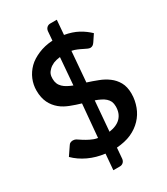

<svg xmlns="http://www.w3.org/2000/svg" viewBox="-225 -922 986 1133"><g transform="rotate(-30 267.5 -356.0)"><path d="M210 4 201 112H246C256 112 264 108 270 102C276 96 279 88 280 80L286 7C323 4 357 -3 386 -16C415 -29 439 -46 459 -67C479 -88 494 -112 504 -139C514 -166 520 -195 520 -226C520 -257 514 -284 502 -305C490 -326 475 -343 456 -357C437 -371 417 -382 393 -391C369 -400 346 -409 322 -416L339 -622C352 -619 363 -616 374 -611C385 -606 395 -602 404 -597C413 -593 420 -589 427 -586C434 -583 440 -581 445 -581C452 -581 457 -583 462 -586C467 -589 471 -594 476 -601L506 -646C487 -664 465 -681 439 -695C413 -709 383 -719 348 -725L356 -824H311C301 -824 293 -820 287 -814C281 -808 278 -800 277 -792L272 -730C235 -728 202 -720 174 -708C146 -696 121 -681 102 -662C83 -643 68 -621 58 -597C48 -573 43 -547 43 -522C43 -488 49 -461 60 -438C71 -415 87 -396 105 -381C123 -366 144 -355 167 -346C190 -337 214 -329 238 -322L218 -98C199 -101 184 -107 170 -114C156 -121 145 -127 134 -134C123 -141 113 -148 105 -153C97 -158 89 -160 82 -160C76 -160 70 -159 64 -156C58 -153 54 -148 51 -143L13 -87C37 -63 66 -43 100 -27C134 -11 171 -1 210 4ZM402 -207C402 -176 393 -151 375 -132C357 -113 330 -101 295 -96L312 -300C325 -296 337 -290 348 -285C359 -280 369 -273 377 -266C385 -259 391 -251 396 -241C400 -231 402 -220 402 -207ZM160 -534C160 -545 161 -556 165 -566C169 -576 176 -584 184 -592C192 -600 203 -607 216 -613C229 -618 244 -622 262 -624L247 -439C234 -444 223 -449 212 -455C201 -461 192 -467 184 -475C176 -483 170 -491 166 -501C162 -511 160 -521 160 -534Z"/></g></svg>

Font: SVN-Aleo
Style: Bold
Weight: 700
Designer: Alessio Laiso
Version: Version 1.2.2